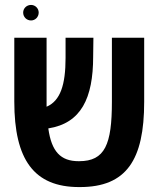

<svg xmlns="http://www.w3.org/2000/svg" viewBox="-20 -753 643 779"><path d="M106 -670C123 -670 137 -684 137 -702C137 -719 123 -733 106 -733C88 -733 74 -719 74 -702C74 -684 88 -670 106 -670ZM301 6H304C493 6 565 -104 565 -340V-600H434V-340C434 -167 406 -99 301 -99H299C226 -99 189 -138 176 -232C309 -253 358 -354 358 -524L359 -600H246V-518C246 -409 225 -344 169 -320C169 -327 169 -334 169 -341V-600H38V-341C38 -105 118 6 301 6Z"/></svg>

Font: Noto Sans Hebrew ExtraCondensed SemiBold
Style: Regular
Weight: 600
Width: 2
Designer: Ben Nathan
Foundry: Google LLC
Version: Version 3.001